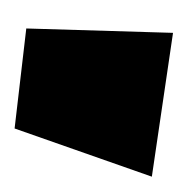

<svg xmlns="http://www.w3.org/2000/svg" viewBox="-17 -734 257 263"><g transform="rotate(90 111.5 -602.5)"><path d="M19 -510 25 -711 222 -682 156 -494Z"/></g></svg>

Font: Ysabeau Heavy
Style: Regular
Weight: 800
Designer: Christian Thalmann (Catharsis Fonts)
Version: Version 0.003